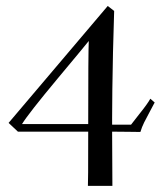

<svg xmlns="http://www.w3.org/2000/svg" viewBox="-20 -437 540 643"><path d="M355.5 3.9Q355.5 3.9 356.4 185.5H274.4Q275.4 185.5 275.4 3.9H40L8.8 -25.4L340.8 -417L362.3 -400.4Q362.3 -400.4 358.4 -261.7Q355.5 -123 355.5 -43Q355.5 -31.2 355.5 -19.5H418.9L446.3 -54.7Q474.6 -89.8 483.4 -106.4L498 -93.8Q493.2 -84 481.9 -63.5Q470.7 -43 462.9 -27.3Q455.1 -11.7 450.2 4.9Q431.6 4.9 408.7 4.4Q385.7 3.9 355.5 3.9ZM277.3 -299.8Q271.5 -292 173.3 -174.3Q75.2 -56.6 53.7 -21.5H275.4Q275.4 -262.7 277.3 -299.8Z"/></svg>

Font: Bentham
Style: Regular
Weight: 400
Version: Version 002.002